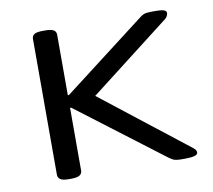

<svg xmlns="http://www.w3.org/2000/svg" viewBox="-64 -598 744 672"><g transform="rotate(-10 307.5 -261.5)"><path d="M129 2Q107 2 98.5 -4Q90 -10 90 -20V-503Q90 -514 98.5 -519.5Q107 -525 129 -525H137Q159 -525 167.5 -519.5Q176 -514 176 -503V-288H180L471 -511Q479 -518 487.5 -521.5Q496 -525 514 -525H533Q549 -525 558.5 -522Q568 -519 568 -511Q568 -507 565.5 -501.5Q563 -496 557 -491L270 -269L578 -28Q584 -23 585.5 -19Q587 -15 587 -12Q587 2 543 2H529Q507 2 497.5 -3.5Q488 -9 474 -20L180 -243H176V-20Q176 -10 167.5 -4Q159 2 137 2Z"/></g></svg>

Font: Asap Expanded
Style: Regular
Weight: 400
Width: 7
Designer: Pablo Cosgaya
Foundry: Omnibus-Type
Version: Version 3.001; ttfautohint (v1.8.4.7-5d5b)